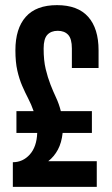

<svg xmlns="http://www.w3.org/2000/svg" viewBox="-20 -728 436 748"><path d="M44 -295H111Q102 -321 90 -344Q78 -367 66.5 -393.5Q55 -420 47.5 -453Q40 -486 40 -532Q40 -617 80.5 -662.5Q121 -708 202 -708Q283 -708 323.5 -662.5Q364 -617 364 -532V-463H260V-539Q260 -577 245.5 -592.5Q231 -608 205 -608Q179 -608 164.5 -592.5Q150 -577 150 -539Q150 -492 158 -459Q166 -426 176.5 -399Q187 -372 198.5 -347.5Q210 -323 217 -295H338V-210H224Q220 -172 205.5 -145Q191 -118 168 -100H357V0H30V-96Q69 -96 96 -126Q123 -156 125 -210H44Z"/></svg>

Font: Bebas Neue Bold
Style: Regular
Weight: 700
Designer: Ryoichi Tsunekawa & LGV (GE)
Foundry: Free Software Foundation, Inc.
Version: Version 1.003 August 13, 2016